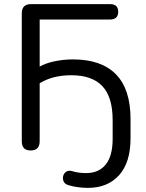

<svg xmlns="http://www.w3.org/2000/svg" viewBox="-20 -725 712 934"><path d="M407 189Q384 189 358.5 185.5Q333 182 314 176Q296 171 290 158.5Q284 146 287 132.5Q290 119 301 111Q312 103 329 107Q360 117 399 117Q461 117 494.5 75Q528 33 528 -49V-140Q528 -253 478 -306Q428 -359 327 -359Q236 -359 173 -320V-38Q173 7 129 7Q86 7 86 -38V-660Q86 -705 131 -705H515Q555 -705 555 -668Q555 -630 515 -630H173V-401Q200 -417 244 -426.5Q288 -436 335 -436Q473 -436 544 -363.5Q615 -291 615 -146V-52Q615 65 559.5 127Q504 189 407 189Z"/></svg>

Font: Chiron GoRound TC N
Style: Regular
Weight: 350
Designer: Ryoko NISHIZUKA 西塚涼子 (kana, bopomofo & ideographs); Paul D. Hunt (Latin, Greek & Cyrillic); Sandoll Communications 산돌커뮤니
Foundry: Adobe
Version: Version 1.000;hotconv 1.1.1;makeotfexe 2.6.0